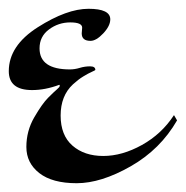

<svg xmlns="http://www.w3.org/2000/svg" viewBox="-59 -372 423 437"><path d="M127 -296 128 -309Q128 -321 101 -321Q74 -321 52.5 -305Q31 -289 31 -262Q31 -214 100 -214Q111 -214 122.5 -217.5Q134 -221 146 -221Q158 -221 158 -213Q158 -212 150 -208.5Q142 -205 130.5 -198Q119 -191 107 -180Q79 -154 79 -109Q79 -64 106 -40.5Q133 -17 176 -17Q219 -17 264 -42Q309 -67 337 -110L344 -98Q306 -32 238.5 6.5Q171 45 115.5 45Q60 45 30.5 22Q1 -1 1 -37.5Q1 -74 19 -105Q37 -136 50.5 -149.5Q64 -163 70.5 -168.5Q77 -174 77 -176.5Q77 -179 76 -179Q44 -167 14 -167Q-39 -167 -39 -210Q-39 -268 27 -310Q93 -352 142.5 -352Q192 -352 192 -328Q192 -313 176 -296Q160 -279 147 -279Q127 -279 127 -296Z"/></svg>

Font: Mr Bedfort
Style: Regular
Weight: 400
Designer: Alejandro Paul
Foundry: Alejandro Paul
Version: Version 1.000